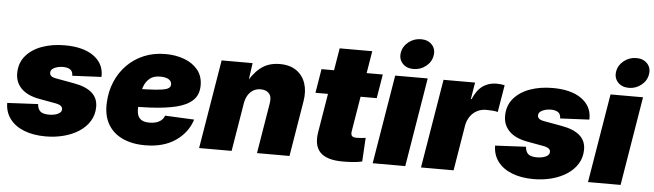

<svg xmlns="http://www.w3.org/2000/svg" viewBox="-48 -954 3926 1152"><g transform="rotate(5 1914.5 -378.0)"><path d="M253.4 10.7Q178.2 10.7 122.8 -11.2Q67.4 -33.2 37.4 -73.2Q7.3 -113.3 6.3 -166.5Q6.3 -167.5 6.3 -168.2Q6.3 -168.9 6.3 -169.4L191.4 -178.7Q193.8 -148.9 209.5 -135Q225.1 -121.1 263.2 -121.1Q280.8 -121.1 297.6 -125Q314.5 -128.9 325.9 -137.7Q337.4 -146.5 337.4 -160.6Q337.4 -172.9 326.4 -180.9Q315.4 -189 288.6 -193.4L194.8 -210.4Q123.5 -223.6 86.9 -260.5Q50.3 -297.4 50.3 -351.6Q50.3 -414.1 86.7 -457Q123 -500 184.3 -522Q245.6 -543.9 320.3 -543.9Q430.7 -543.9 492.9 -500.5Q555.2 -457 556.2 -383.8Q556.2 -381.8 555.9 -379.2Q555.7 -376.5 555.7 -374L380.9 -365.7Q380.4 -392.1 364.7 -402.8Q349.1 -413.6 320.3 -413.6Q304.2 -413.6 287.1 -409.2Q270 -404.8 258.5 -395.8Q247.1 -386.7 247.1 -371.6Q247.1 -361.3 255.4 -353.3Q263.7 -345.2 286.1 -341.3L394 -321.8Q466.3 -309.1 503.2 -277.1Q540 -245.1 540 -192.4Q540 -144.5 516.8 -106.7Q493.7 -68.8 453.6 -42.7Q413.6 -16.6 361.8 -2.9Q310.1 10.7 253.4 10.7Z M851.6 11.7Q771 11.7 712.9 -16.4Q654.8 -44.4 625.7 -97.9Q596.7 -151.4 601.6 -228Q605 -293.5 629.4 -350.8Q653.8 -408.2 696.5 -451.7Q739.3 -495.1 797.6 -519.8Q856 -544.4 927.7 -544.4Q989.7 -544.4 1041 -525.1Q1092.3 -505.9 1122.8 -468.3Q1153.3 -430.7 1153.3 -375.5Q1153.3 -318.4 1118.4 -285.2Q1083.5 -252 1018.3 -236.3Q953.1 -220.7 862.1 -216.3Q771 -211.9 658.2 -211.9L676.3 -321.3Q772.9 -321.3 832.3 -323.2Q891.6 -325.2 922.9 -330.1Q954.1 -335 965.1 -343.5Q976.1 -352.1 976.1 -364.7Q976.1 -384.8 958.3 -395.8Q940.4 -406.7 907.2 -406.7Q866.7 -406.7 843.8 -387.2Q820.8 -367.7 810.1 -338.1Q799.3 -308.6 795.9 -277.3Q792.5 -246.1 791 -222.7Q789.1 -193.8 793.9 -172.1Q798.8 -150.4 815.9 -138.2Q833 -126 867.2 -126Q902.3 -126 925.5 -139.2Q948.7 -152.3 956.5 -175.8L1132.3 -167.5Q1106.9 -87.4 1034.4 -37.8Q961.9 11.7 851.6 11.7Z M1420.4 -289.1 1372.6 0H1176.8L1265.6 -535.6H1452.1L1432.6 -395.5L1418.9 -401.4Q1449.7 -465.3 1497.1 -504.9Q1544.4 -544.4 1616.2 -544.4Q1676.8 -544.4 1716.1 -516.8Q1755.4 -489.3 1771 -441.7Q1786.6 -394 1776.4 -334L1721.2 0H1525.4L1575.7 -304.7Q1582.5 -344.7 1564.9 -364Q1547.4 -383.3 1514.6 -383.3Q1488.8 -383.3 1469.2 -371.3Q1449.7 -359.4 1437.3 -338.4Q1424.8 -317.4 1420.4 -289.1Z M2236.3 -535.6 2212.4 -391.1H1843.3L1867.2 -535.6ZM1964.8 -669.4H2161.1L2080.1 -179.7Q2077.1 -160.6 2084.5 -152.1Q2091.8 -143.6 2113.8 -143.6Q2124 -143.6 2142.1 -145Q2160.2 -146.5 2167 -147.9L2158.7 -4.9Q2130.9 1.5 2100.6 3.4Q2070.3 5.4 2041.5 5.4Q1946.3 5.4 1906.5 -34.9Q1866.7 -75.2 1879.9 -156.2Z M2222.2 0 2311 -535.6H2506.8L2418.5 0ZM2416.5 -584.5Q2374.5 -584.5 2350.3 -610.8Q2326.2 -637.2 2332.5 -675.8Q2338.9 -714.4 2371.8 -740.5Q2404.8 -766.6 2446.8 -766.6Q2488.8 -766.6 2512.9 -740.5Q2537.1 -714.4 2530.3 -675.8Q2524.4 -637.2 2491.5 -610.8Q2458.5 -584.5 2416.5 -584.5Z M2513.2 0 2602.1 -535.6H2792L2775.4 -435.1H2779.8Q2803.7 -491.2 2839.1 -515.9Q2874.5 -540.5 2921.4 -540.5Q2934.6 -540.5 2946.8 -539.1Q2959 -537.6 2970.2 -535.2L2942.9 -371.6Q2930.7 -375.5 2909.4 -377Q2888.2 -378.4 2872.1 -378.4Q2842.8 -378.4 2817.9 -365.2Q2793 -352.1 2776.4 -328.1Q2759.8 -304.2 2754.4 -272L2709.5 0Z M3191.9 10.7Q3116.7 10.7 3061.3 -11.2Q3005.9 -33.2 2975.8 -73.2Q2945.8 -113.3 2944.8 -166.5Q2944.8 -167.5 2944.8 -168.2Q2944.8 -168.9 2944.8 -169.4L3129.9 -178.7Q3132.3 -148.9 3147.9 -135Q3163.6 -121.1 3201.7 -121.1Q3219.2 -121.1 3236.1 -125Q3252.9 -128.9 3264.4 -137.7Q3275.9 -146.5 3275.9 -160.6Q3275.9 -172.9 3264.9 -180.9Q3253.9 -189 3227.1 -193.4L3133.3 -210.4Q3062 -223.6 3025.4 -260.5Q2988.8 -297.4 2988.8 -351.6Q2988.8 -414.1 3025.1 -457Q3061.5 -500 3122.8 -522Q3184.1 -543.9 3258.8 -543.9Q3369.1 -543.9 3431.4 -500.5Q3493.7 -457 3494.6 -383.8Q3494.6 -381.8 3494.4 -379.2Q3494.1 -376.5 3494.1 -374L3319.3 -365.7Q3318.8 -392.1 3303.2 -402.8Q3287.6 -413.6 3258.8 -413.6Q3242.7 -413.6 3225.6 -409.2Q3208.5 -404.8 3197 -395.8Q3185.5 -386.7 3185.5 -371.6Q3185.5 -361.3 3193.8 -353.3Q3202.1 -345.2 3224.6 -341.3L3332.5 -321.8Q3404.8 -309.1 3441.7 -277.1Q3478.5 -245.1 3478.5 -192.4Q3478.5 -144.5 3455.3 -106.7Q3432.1 -68.8 3392.1 -42.7Q3352.1 -16.6 3300.3 -2.9Q3248.5 10.7 3191.9 10.7Z M3519 0 3607.9 -535.6H3803.7L3715.3 0ZM3713.4 -584.5Q3671.4 -584.5 3647.2 -610.8Q3623 -637.2 3629.4 -675.8Q3635.7 -714.4 3668.7 -740.5Q3701.7 -766.6 3743.7 -766.6Q3785.6 -766.6 3809.8 -740.5Q3834 -714.4 3827.1 -675.8Q3821.3 -637.2 3788.3 -610.8Q3755.4 -584.5 3713.4 -584.5Z"/></g></svg>

Font: Inter 20pt Black
Style: Italic
Weight: 900
Italic angle: -9.3988°
Version: Version 4.001;git-66647c0bb